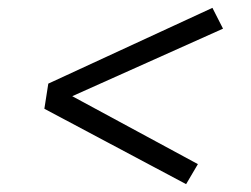

<svg xmlns="http://www.w3.org/2000/svg" viewBox="-20 -585 640 489"><path d="M454 -116 93 -308 103 -372 521 -565 548 -512 164 -340 484 -167Z"/></svg>

Font: Iosevka Curly Slab LtExObl
Style: Regular
Weight: 300
Width: 7
Italic angle: -9°
Monospace: yes
Designer: Belleve Invis
Foundry: Belleve Invis
Version: Version 11.1.0; ttfautohint (v1.8.3)